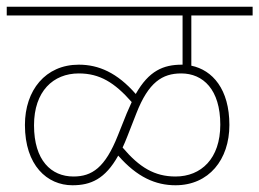

<svg xmlns="http://www.w3.org/2000/svg" viewBox="-20 -642 770 570"><path d="M0 -596H522V-450C521 -450 521 -450 520 -450C465 -450 422 -432 383 -363C328 -426 273 -450 214 -450C115 -450 54 -374 54 -271C54 -151 120 -92 195 -92C249 -92 292 -110 331 -180C387 -116 442 -92 501 -92C600 -92 661 -168 661 -271C661 -377 611 -434 548 -447V-596H730V-622H0ZM358 -237 385 -306C421 -398 462 -424 518 -424C583 -424 634 -376 634 -272C634 -171 577 -118 501 -118C439 -118 394 -145 344 -204C349 -214 353 -225 358 -237ZM81 -270C81 -371 138 -424 214 -424C276 -424 320 -397 371 -339C366 -328 361 -317 356 -305L330 -240C292 -144 253 -118 198 -118C132 -118 81 -166 81 -270Z"/></svg>

Font: Noto Sans Devanagari UI Thin
Style: Regular
Weight: 100
Designer: Jelle Bosma - Monotype Design Team
Foundry: Monotype Imaging Inc.
Version: Version 2.004